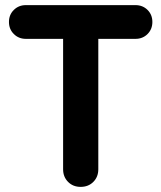

<svg xmlns="http://www.w3.org/2000/svg" viewBox="-20 -720 630 750"><path d="M81 -568.2Q53 -568.2 34 -587.1Q15 -606 15 -634.2Q15 -662.5 34 -681.2Q53 -700 81 -700H509.2Q537.5 -700 556.4 -681.2Q575.2 -662.5 575.2 -634.2Q575.2 -606 556.4 -587.1Q537.5 -568.2 509.2 -568.2ZM295 10Q265.2 10 245.9 -9.5Q226.5 -29 226.5 -58.8V-631.5H364V-58.8Q364 -29 344.6 -9.5Q325.2 10 295 10Z"/></svg>

Font: National Park
Style: Regular
Weight: 400
Designer: Andrea Herstowski, Ben Hoepner
Version: Version 1.009